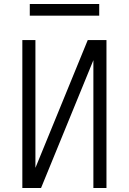

<svg xmlns="http://www.w3.org/2000/svg" viewBox="-20 -934 640 954"><path d="M91 0V-735H156V-100L416 -735H509V0H444V-635L184 0ZM128 -856V-914H473V-856Z"/></svg>

Font: Iosevka Aile Light
Style: Regular
Weight: 300
Designer: Belleve Invis
Foundry: Belleve Invis
Version: Version 27.3.5; ttfautohint (v1.8.4)